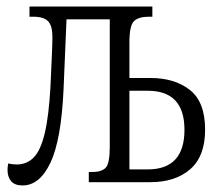

<svg xmlns="http://www.w3.org/2000/svg" viewBox="-20 -556 660 586"><path d="M49 10Q25 10 14 -3Q3 -16 3 -37Q3 -42 3.5 -47Q4 -52 5 -57Q19 -54 31 -54Q62 -54 83 -75.5Q104 -97 116.5 -149Q129 -201 134 -291Q136 -335 138 -380Q140 -425 140 -443Q140 -477 127 -491Q114 -505 81 -505H70V-536H445V-505H434Q403 -505 389 -491.5Q375 -478 375 -427V-318H439Q513 -318 559.5 -281.5Q606 -245 606 -160Q606 -79 560.5 -39.5Q515 0 439 0H251V-31H261Q290 -31 302.5 -44Q315 -57 315 -107V-497H183L174 -284Q167 -129 134 -59.5Q101 10 49 10ZM375 -39H431Q543 -39 543 -160Q543 -279 431 -279H375Z"/></svg>

Font: Noto Serif ExtraCondensed Light
Style: Regular
Weight: 300
Width: 2
Designer: Monotype Design Team
Foundry: Monotype Imaging Inc.
Version: Version 2.014; ttfautohint (v1.8.4.7-5d5b)